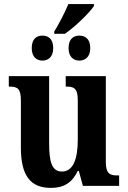

<svg xmlns="http://www.w3.org/2000/svg" viewBox="-20 -908 624 938"><path d="M245 -754V-743H297C345 -775 420 -848 439 -879V-888H314C298 -849 267 -789 245 -754ZM187 -612C215 -612 240 -629 240 -673C240 -719 215 -734 187 -734C160 -734 135 -719 135 -673C135 -629 160 -612 187 -612ZM368 -612C395 -612 421 -629 421 -673C421 -719 395 -734 368 -734C340 -734 315 -719 315 -673C315 -629 340 -612 368 -612ZM229 10C290 10 332 -14 360 -73H365L385 0H562V-51H554C521 -51 497 -56 497 -115V-536H301V-485H304C338 -485 360 -479 360 -420V-225C360 -131 337 -70 283 -70C233 -70 220 -117 220 -210V-536H23V-485H26C68 -485 82 -473 82 -416V-187C82 -52 127 10 229 10Z"/></svg>

Font: Noto Serif Condensed
Style: Bold
Weight: 700
Width: 3
Designer: Monotype Design Team
Foundry: Monotype Imaging Inc.
Version: Version 2.015